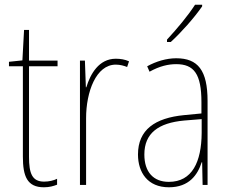

<svg xmlns="http://www.w3.org/2000/svg" viewBox="-20 -784 974 814"><path d="M167 -14C116 -14 103 -49 103 -119V-503H224V-527H103V-657H82L75 -528L18 -522V-503H77V-120C77 -37 95 10 166 10C190 10 206 5 222 -1V-26C208 -19 188 -14 167 -14Z M471 -535C399 -535 363 -470 346 -414H344L340 -527H319V0H345V-283C345 -394 387 -510 471 -510C490 -510 506 -505 519 -500L527 -524C510 -532 490 -535 471 -535Z M837 -757V-764H807C775 -715 733 -665 688 -616V-606H704C747 -645 804 -709 837 -757ZM727 -537C686 -537 642 -524 604 -503L614 -480C657 -504 694 -512 727 -512C802 -512 834 -471 834 -351V-303L761 -296C637 -284 565 -234 565 -129C565 -53 606 10 696 10C782 10 818 -43 835 -96H837L839 0H860V-356C860 -486 819 -537 727 -537ZM761 -273 835 -279V-220C834 -98 795 -13 696 -13C630 -13 592 -55 592 -129C592 -219 651 -263 761 -273Z"/></svg>

Font: Noto Sans Arabic UI Cn Th
Style: Regular
Weight: 100
Width: 3
Designer: Monotype Design Team, Nadine Chahine and Nizar Qandah
Foundry: Monotype Imaging Inc.
Version: Version 2.010